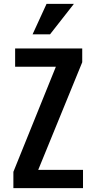

<svg xmlns="http://www.w3.org/2000/svg" viewBox="-20 -970 493 990"><path d="M49 0V-84L277 -648L295 -626H58V-720H404V-649L168 -72L149 -94H408V0ZM238 -793H148L220 -950H361Z"/></svg>

Font: Instrument Sans Condensed SemiBold
Style: Regular
Weight: 600
Width: 3
Designer: Rodrigo Fuenzalida
Foundry: fragTYPE
Version: Version 1.000;gftools[0.9.28]